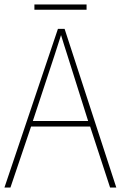

<svg xmlns="http://www.w3.org/2000/svg" viewBox="-20 -845 544 865"><path d="M370 -825H135V-801H370ZM476 0H504L271 -715H241L0 0H27L120 -275H386ZM282 -601 377 -300H128L227 -600C236 -630 246 -657 255 -687C265 -653 274 -627 282 -601Z"/></svg>

Font: Noto Sans Sinhala UI SemiCondensed Thin
Style: Regular
Weight: 100
Width: 4
Designer: Jelle Bosma - Monotype Design Team
Foundry: Monotype Imaging Inc.
Version: Version 2.006